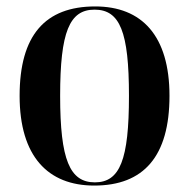

<svg xmlns="http://www.w3.org/2000/svg" viewBox="-20 -567 588 597"><path d="M273 10C427 10 507 -81 507 -269C507 -456 421 -547 276 -547C120 -547 41 -457 41 -269C41 -81 129 10 273 10ZM275 0C197 0 167 -70 167 -269C167 -468 196 -537 274 -537C353 -537 381 -468 381 -269C381 -70 353 0 275 0Z"/></svg>

Font: Noto Serif Display SemiCondensed SemiBold
Style: Regular
Weight: 600
Width: 4
Designer: Monotype Design Team
Foundry: Monotype Imaging Inc.
Version: Version 2.009